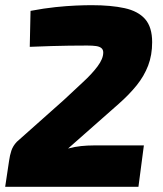

<svg xmlns="http://www.w3.org/2000/svg" viewBox="-26 -722 629 742"><path d="M328 -702Q403 -702 455.5 -690.5Q508 -679 535 -648Q562 -617 562 -559Q562 -509 546.5 -468.5Q531 -428 502 -392Q473 -356 432 -320L237 -148Q263 -155 287.5 -157.5Q312 -160 336 -160H530L509 0H-6L9 -100Q12 -122 18 -140Q24 -158 39 -174L220 -335Q258 -371 293.5 -403.5Q329 -436 351 -465.5Q373 -495 373 -519Q373 -530 366 -536Q359 -542 345.5 -544Q332 -546 311 -546Q273 -546 240.5 -545.5Q208 -545 172.5 -544Q137 -543 89 -541L92 -680Q145 -690 188.5 -694.5Q232 -699 267 -700.5Q302 -702 328 -702Z"/></svg>

Font: Exo 2 ExtraBold
Style: Italic
Weight: 800
Italic angle: -8°
Designer: Natanael Gama
Foundry: Natanael Gama
Version: Version 2.010